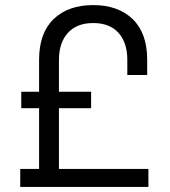

<svg xmlns="http://www.w3.org/2000/svg" viewBox="-20 -734 668 754"><path d="M562.8 0H59.5V-70.5H133.5V-309.2H63.5V-373.8H133.5V-499.2Q133.5 -604 190.5 -659Q247.5 -714 345.8 -714Q444 -714 501 -659Q558 -604 558 -499.2V-439.5H480V-498.8Q480 -566.2 445.4 -604.9Q410.8 -643.5 345.8 -643.5Q281.8 -643.5 246.6 -604.9Q211.5 -566.2 211.5 -498.8V-373.8H337.8V-309.2H211.5V-70.5H562.8Z"/></svg>

Font: Space Grotesk Variable Light
Style: Regular
Weight: 300
Designer: Florian Karsten
Foundry: Florian Karsten
Version: Version 2.000